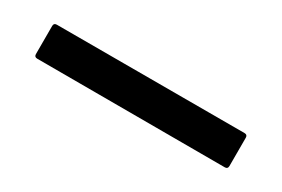

<svg xmlns="http://www.w3.org/2000/svg" viewBox="5 -717 990 675"><g transform="rotate(30 500.0 -379.5)"><path d="M119 -311Q107 -311 107 -323V-437Q107 -449 119 -449H881Q893 -449 893 -437V-322Q893 -310 881 -310Z"/></g></svg>

Font: LINE Seed JP_TTF Bold
Style: Regular
Weight: 700
Designer: LINE & Fontrix & Fontworks
Version: Version 1.009